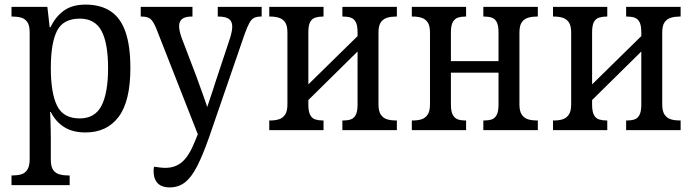

<svg xmlns="http://www.w3.org/2000/svg" viewBox="-20 -566 3012 835"><path d="M30 239V197H34Q55 197 71.5 192.5Q88 188 98.5 172.5Q109 157 109 127V-425Q109 -456 98.5 -470.5Q88 -485 71.5 -489.5Q55 -494 34 -494H30V-536H186L196 -448H200Q221 -493 257.5 -519.5Q294 -546 352 -546Q417 -546 460.5 -517.5Q504 -489 525.5 -428Q547 -367 547 -270Q547 -126 496 -58Q445 10 352 10Q295 10 258 -14Q221 -38 201 -79H198Q199 -62 199.5 -41.5Q200 -21 200.5 -1.5Q201 18 201 34V129Q201 159 211.5 173.5Q222 188 239 192.5Q256 197 275 197H283V239ZM327 -51Q393 -51 421.5 -106.5Q450 -162 450 -270Q450 -378 421.5 -431.5Q393 -485 327 -485Q255 -485 228 -432Q201 -379 201 -270Q201 -162 228 -106.5Q255 -51 327 -51Z M718 249Q694 249 678.5 240.5Q663 232 655.5 216Q648 200 648 178Q648 173 648.5 168Q649 163 650 159Q664 161 676 162.5Q688 164 699 164Q743 164 773 137.5Q803 111 828 48L860 -30L845 30L660 -441Q647 -473 634.5 -483.5Q622 -494 595 -494H592V-536H817V-494H814Q785 -494 772 -483.5Q759 -473 759 -452Q759 -442 761.5 -430.5Q764 -419 769 -404L835 -231Q844 -206 853 -181Q862 -156 871.5 -129.5Q881 -103 890 -72H872Q882 -103 889.5 -125.5Q897 -148 903.5 -167Q910 -186 916 -206L981 -402Q985 -415 987.5 -427.5Q990 -440 990 -450Q990 -474 975 -484Q960 -494 930 -494H927V-536H1118V-494H1115Q1097 -494 1085.5 -488.5Q1074 -483 1065 -467Q1056 -451 1044 -418L890 29Q862 109 837 157.5Q812 206 784 227.5Q756 249 718 249Z M1151 0V-42H1155Q1176 -42 1192.5 -47Q1209 -52 1219.5 -67Q1230 -82 1230 -112V-424Q1230 -455 1219.5 -469.5Q1209 -484 1192.5 -489Q1176 -494 1155 -494H1151V-536H1387V-494H1384Q1366 -494 1351.5 -489.5Q1337 -485 1329 -470.5Q1321 -456 1321 -425V-199L1535 -409V-425Q1535 -456 1527 -470.5Q1519 -485 1505 -489.5Q1491 -494 1473 -494H1469V-536H1706V-494H1701Q1681 -494 1664 -489Q1647 -484 1636.5 -469.5Q1626 -455 1626 -424V-112Q1626 -82 1636.5 -67Q1647 -52 1664 -47Q1681 -42 1701 -42H1706V0H1469V-42H1473Q1491 -42 1505 -46.5Q1519 -51 1527 -66Q1535 -81 1535 -111V-342L1321 -131V-111Q1321 -81 1329 -66Q1337 -51 1351.5 -46.5Q1366 -42 1384 -42H1387V0Z M1771 0V-42H1775Q1796 -42 1812.5 -47Q1829 -52 1839.5 -67Q1850 -82 1850 -112V-424Q1850 -455 1839.5 -469.5Q1829 -484 1812.5 -489Q1796 -494 1775 -494H1771V-536H2007V-494H2004Q1986 -494 1972 -489.5Q1958 -485 1949.5 -470.5Q1941 -456 1941 -425V-300H2148V-425Q2148 -456 2140 -470.5Q2132 -485 2118 -489.5Q2104 -494 2086 -494H2082V-536H2319V-494H2314Q2294 -494 2277 -489Q2260 -484 2249.5 -469.5Q2239 -455 2239 -424V-112Q2239 -82 2249.5 -67Q2260 -52 2277 -47Q2294 -42 2314 -42H2319V0H2082V-42H2086Q2104 -42 2118 -46.5Q2132 -51 2140 -66Q2148 -81 2148 -111V-250H1941V-111Q1941 -81 1949.5 -66Q1958 -51 1972 -46.5Q1986 -42 2004 -42H2007V0Z M2385 0V-42H2389Q2410 -42 2426.5 -47Q2443 -52 2453.5 -67Q2464 -82 2464 -112V-424Q2464 -455 2453.5 -469.5Q2443 -484 2426.5 -489Q2410 -494 2389 -494H2385V-536H2621V-494H2618Q2600 -494 2585.5 -489.5Q2571 -485 2563 -470.5Q2555 -456 2555 -425V-199L2769 -409V-425Q2769 -456 2761 -470.5Q2753 -485 2739 -489.5Q2725 -494 2707 -494H2703V-536H2940V-494H2935Q2915 -494 2898 -489Q2881 -484 2870.5 -469.5Q2860 -455 2860 -424V-112Q2860 -82 2870.5 -67Q2881 -52 2898 -47Q2915 -42 2935 -42H2940V0H2703V-42H2707Q2725 -42 2739 -46.5Q2753 -51 2761 -66Q2769 -81 2769 -111V-342L2555 -131V-111Q2555 -81 2563 -66Q2571 -51 2585.5 -46.5Q2600 -42 2618 -42H2621V0Z"/></svg>

Font: Noto Serif SemiCondensed
Style: Regular
Weight: 400
Width: 4
Designer: Monotype Design Team
Foundry: Monotype Imaging Inc.
Version: Version 2.013